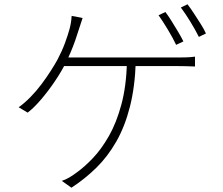

<svg xmlns="http://www.w3.org/2000/svg" viewBox="-20 -831 1040 895"><path d="M751 -775Q764 -758 779 -734Q794 -710 809 -685Q824 -660 835 -638L801 -622Q787 -652 763 -692Q739 -732 719 -760ZM854 -811Q868 -793 884 -768.5Q900 -744 915.5 -719.5Q931 -695 940 -675L907 -659Q890 -693 867 -730.5Q844 -768 823 -796ZM365 -747Q360 -732 355 -716.5Q350 -701 345 -686Q339 -666 330.5 -642Q322 -618 311 -591.5Q300 -565 285 -535Q266 -497 236 -452.5Q206 -408 172.5 -368.5Q139 -329 109 -306L67 -331Q94 -350 121.5 -378Q149 -406 173 -438Q197 -470 216.5 -500.5Q236 -531 248 -553Q269 -593 282.5 -629.5Q296 -666 304 -695Q308 -710 310.5 -725Q313 -740 314 -757ZM265 -563Q276 -563 308 -563Q340 -563 387 -563Q434 -563 487 -563Q540 -563 593 -563Q646 -563 691 -563Q736 -563 766 -563Q796 -563 804 -563Q822 -563 845.5 -563.5Q869 -564 889 -567V-521Q869 -522 845 -522.5Q821 -523 804 -523Q795 -523 756 -523Q717 -523 660 -523Q603 -523 539 -523Q475 -523 415.5 -523Q356 -523 313 -523Q270 -523 255 -523ZM613 -544Q609 -425 585.5 -333Q562 -241 522 -171Q482 -101 429 -49Q376 3 313 44L268 12Q285 7 303.5 -4Q322 -15 339 -28Q374 -53 413.5 -94.5Q453 -136 488 -197.5Q523 -259 546 -344.5Q569 -430 572 -545Z"/></svg>

Font: Noto Sans KR ExtraLight
Style: Regular
Weight: 250
Designer: Ryoko NISHIZUKA  (kana, bopomofo & ideographs); Paul D. Hunt (Latin, Greek & Cyrillic); Sandoll Communications , Soo-you
Foundry: Adobe
Version: Version 2.004-H2;hotconv 1.0.118;makeotfexe 2.5.65603